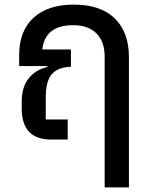

<svg xmlns="http://www.w3.org/2000/svg" viewBox="-20 -604 655 831"><path d="M299 -584Q416 -584 477 -524Q538 -464 538 -357V207H433V-358Q433 -424 397.5 -459.5Q362 -495 297 -495Q175 -495 163 -390H287V-315Q229 -313 203.5 -282Q178 -251 178 -183V-87H273V0H201Q74 0 74 -135V-163Q74 -228 104.5 -265.5Q135 -303 185 -314V-318H63V-366Q63 -470 125 -527Q187 -584 299 -584Z"/></svg>

Font: Anuphan Medium
Style: Regular
Weight: 500
Designer: Mike Abbink, Paul van der Laan, Pieter van Rosmalen, Mint Tantisuwanna
Foundry: Bold Monday; Cadson Demak
Version: Version 3.002;hotconv 1.0.109;makeotfexe 2.5.65596